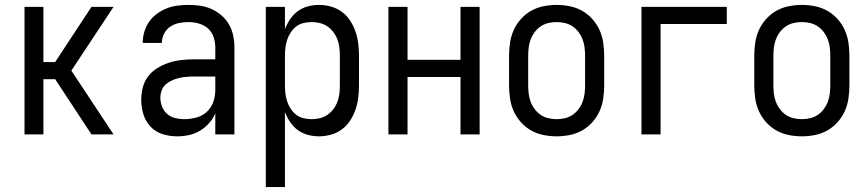

<svg xmlns="http://www.w3.org/2000/svg" viewBox="-20 -548 3540 783"><path d="M80 0V-520H157V-295H205L353 -520H443L271 -260L443 0H353L205 -225H157V0Z M702 8Q672 8 643 -1Q614 -10 593.5 -32Q573 -54 564.5 -83Q556 -112 556 -141Q556 -167 562.5 -192Q569 -217 584.5 -237Q600 -257 622 -270.5Q644 -284 668.5 -292Q693 -300 718 -303Q743 -306 769 -306H858V-355Q858 -376 851 -397Q844 -418 828 -432Q812 -446 791 -452Q770 -458 749 -458Q729 -458 709.5 -454Q690 -450 674 -439Q658 -428 649 -410Q640 -392 640 -373H562Q562 -396 568.5 -418Q575 -440 588 -459Q601 -478 619.5 -491.5Q638 -505 659 -513.5Q680 -522 703 -525Q726 -528 749 -528Q773 -528 797 -524.5Q821 -521 843 -511Q865 -501 883.5 -485Q902 -469 914 -448Q926 -427 931 -403Q936 -379 936 -355V0H858V-86Q849 -64 832.5 -45.5Q816 -27 795 -14.5Q774 -2 750 3Q726 8 702 8ZM732 -62Q756 -62 780.5 -68.5Q805 -75 823 -91.5Q841 -108 849.5 -131.5Q858 -155 858 -180V-236H769Q754 -236 738.5 -234.5Q723 -233 708.5 -229.5Q694 -226 680 -219.5Q666 -213 655 -203Q644 -193 639 -178.5Q634 -164 634 -149Q634 -131 641 -113Q648 -95 662 -83Q676 -71 694.5 -66.5Q713 -62 732 -62Z M1064 215V-520H1142V-429Q1150 -450 1163 -469.5Q1176 -489 1194.5 -502.5Q1213 -516 1235.5 -522Q1258 -528 1281 -528Q1306 -528 1330.5 -521Q1355 -514 1375 -499Q1395 -484 1408.5 -463Q1422 -442 1430 -418.5Q1438 -395 1441 -370Q1444 -345 1444 -320V-200Q1444 -175 1441 -150Q1438 -125 1430 -101.5Q1422 -78 1408.5 -57Q1395 -36 1375 -21Q1355 -6 1330.5 1Q1306 8 1281 8Q1258 8 1235.5 2Q1213 -4 1194.5 -17.5Q1176 -31 1163 -50.5Q1150 -70 1142 -91V215ZM1251 -62Q1268 -62 1284.5 -66Q1301 -70 1315 -79.5Q1329 -89 1339.5 -103Q1350 -117 1356 -133Q1362 -149 1364 -166Q1366 -183 1366 -200V-320Q1366 -337 1364 -354Q1362 -371 1356 -387Q1350 -403 1339.5 -417Q1329 -431 1315 -440.5Q1301 -450 1284.5 -454Q1268 -458 1251 -458Q1234 -458 1217.5 -454Q1201 -450 1188 -440Q1175 -430 1165.5 -415.5Q1156 -401 1151 -385.5Q1146 -370 1144 -353.5Q1142 -337 1142 -320V-200Q1142 -183 1144 -166.5Q1146 -150 1151 -134.5Q1156 -119 1165.5 -104.5Q1175 -90 1188 -80Q1201 -70 1217.5 -66Q1234 -62 1251 -62Z M1564 0V-520H1642V-304H1858V-520H1936V0H1858V-234H1642V0Z M2250 8Q2223 8 2196 2.5Q2169 -3 2146 -16Q2123 -29 2104.5 -49.5Q2086 -70 2075 -94.5Q2064 -119 2060 -146Q2056 -173 2056 -200V-320Q2056 -347 2060 -374Q2064 -401 2075 -425.5Q2086 -450 2104.5 -470.5Q2123 -491 2146 -504Q2169 -517 2196 -522.5Q2223 -528 2250 -528Q2277 -528 2304 -522.5Q2331 -517 2354 -504Q2377 -491 2395.5 -470.5Q2414 -450 2425 -425.5Q2436 -401 2440 -374Q2444 -347 2444 -320V-200Q2444 -173 2440 -146Q2436 -119 2425 -94.5Q2414 -70 2395.5 -49.5Q2377 -29 2354 -16Q2331 -3 2304 2.5Q2277 8 2250 8ZM2250 -62Q2267 -62 2284 -66Q2301 -70 2315 -79.5Q2329 -89 2339.5 -103Q2350 -117 2356 -133Q2362 -149 2364 -166Q2366 -183 2366 -200V-320Q2366 -337 2364 -354Q2362 -371 2356 -387Q2350 -403 2339.5 -417Q2329 -431 2315 -440.5Q2301 -450 2284 -454Q2267 -458 2250 -458Q2233 -458 2216 -454Q2199 -450 2185 -440.5Q2171 -431 2160.5 -417Q2150 -403 2144 -387Q2138 -371 2136 -354Q2134 -337 2134 -320V-200Q2134 -183 2136 -166Q2138 -149 2144 -133Q2150 -117 2160.5 -103Q2171 -89 2185 -79.5Q2199 -70 2216 -66Q2233 -62 2250 -62Z M2596 0V-520H2944V-450H2674V0Z M3250 8Q3223 8 3196 2.5Q3169 -3 3146 -16Q3123 -29 3104.5 -49.5Q3086 -70 3075 -94.5Q3064 -119 3060 -146Q3056 -173 3056 -200V-320Q3056 -347 3060 -374Q3064 -401 3075 -425.5Q3086 -450 3104.5 -470.5Q3123 -491 3146 -504Q3169 -517 3196 -522.5Q3223 -528 3250 -528Q3277 -528 3304 -522.5Q3331 -517 3354 -504Q3377 -491 3395.5 -470.5Q3414 -450 3425 -425.5Q3436 -401 3440 -374Q3444 -347 3444 -320V-200Q3444 -173 3440 -146Q3436 -119 3425 -94.5Q3414 -70 3395.5 -49.5Q3377 -29 3354 -16Q3331 -3 3304 2.5Q3277 8 3250 8ZM3250 -62Q3267 -62 3284 -66Q3301 -70 3315 -79.5Q3329 -89 3339.5 -103Q3350 -117 3356 -133Q3362 -149 3364 -166Q3366 -183 3366 -200V-320Q3366 -337 3364 -354Q3362 -371 3356 -387Q3350 -403 3339.5 -417Q3329 -431 3315 -440.5Q3301 -450 3284 -454Q3267 -458 3250 -458Q3233 -458 3216 -454Q3199 -450 3185 -440.5Q3171 -431 3160.5 -417Q3150 -403 3144 -387Q3138 -371 3136 -354Q3134 -337 3134 -320V-200Q3134 -183 3136 -166Q3138 -149 3144 -133Q3150 -117 3160.5 -103Q3171 -89 3185 -79.5Q3199 -70 3216 -66Q3233 -62 3250 -62Z"/></svg>

Font: Iosevka Curly
Style: Regular
Weight: 400
Monospace: yes
Designer: Belleve Invis
Foundry: Belleve Invis
Version: Version 22.1.2; ttfautohint (v1.8.4)